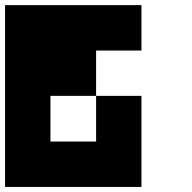

<svg xmlns="http://www.w3.org/2000/svg" viewBox="-20 -740 761 760"><path d="M540 -179.7Q540 -120.1 540 0Q419.9 0 179.7 0Q120.1 0 0 0Q0 -120.1 0 -360.4Q0 -480.5 0 -719.7Q120.1 -719.7 360.4 -719.7Q419.9 -719.7 540 -719.7Q540 -660.2 540 -540Q480.5 -540 360.4 -540Q360.4 -480.5 360.4 -360.4Q299.8 -360.4 179.7 -360.4Q179.7 -299.8 179.7 -179.7Q240.2 -179.7 360.4 -179.7Q360.4 -240.2 360.4 -360.4Q419.9 -360.4 540 -360.4Q540 -299.8 540 -179.7Z"/></svg>

Font: Pixelfont
Style: 5 px
Weight: 400
Designer: Eugene Lysy
Version: Version 1.0.2 (beta)